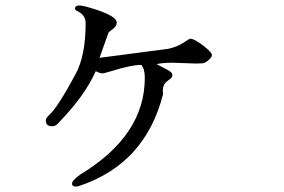

<svg xmlns="http://www.w3.org/2000/svg" viewBox="-20 -673 1040 704"><path d="M723 -441Q731 -441 744 -452Q757 -463 757 -472Q757 -481 725 -506Q692 -531 678 -531Q674 -531 652 -516Q629 -501 597 -494L345 -461L378 -554Q380 -556 394 -567Q408 -577 408 -590Q408 -616 312 -644Q282 -653 269 -653Q255 -652 255 -642Q255 -636 264 -632Q294 -618 294 -588Q294 -469 257 -401Q191 -278 159 -250Q148 -240 148 -231Q148 -210 171 -210Q183 -210 192 -220Q291 -321 331 -412Q347 -404 353 -404Q359 -403 391 -413Q461 -435 498 -435Q511 -420 511 -388Q511 -176 274 -33Q244 -11 244 0Q244 11 258 11Q264 11 270 9Q513 -72 578 -328L577 -340Q577 -364 594 -376Q603 -383 608 -387Q612 -391 612 -400Q611 -408 594 -417L554 -438Q579 -443 611 -443L701 -440Z"/></svg>

Font: Sawarabi Mincho
Style: Regular
Weight: 400
Version: Version 1.082; ttfautohint (v1.8.4.7-5d5b)